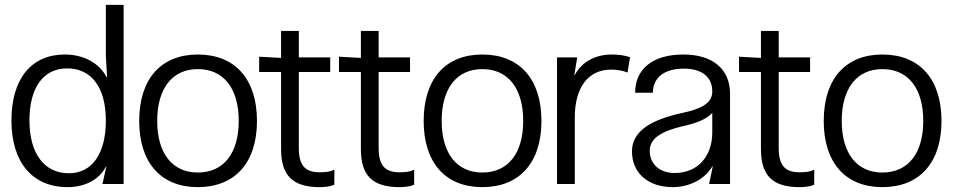

<svg xmlns="http://www.w3.org/2000/svg" viewBox="-20 -756 3916 789"><path d="M258 13C330 13 389 -19 415 -71H417L401 0H488V-736H415V-525L420 -439H418C388 -497 324 -532 246 -532C108 -532 27 -431 27 -261C27 -89 113 13 258 13ZM101 -261C101 -396 158 -475 256 -475C356 -475 415 -396 415 -261C415 -125 359 -44 263 -44C162 -44 101 -125 101 -261Z M793 -532C641 -532 552 -431 552 -259C552 -88 641 13 793 13C946 13 1036 -88 1036 -259C1036 -431 946 -532 793 -532ZM626 -259C626 -393 688 -472 793 -472C899 -472 961 -393 961 -259C961 -126 899 -47 793 -47C688 -47 626 -126 626 -259Z M1135 -144C1135 -34 1183 13 1294 13C1319 13 1337 10 1354 3V-59C1340 -51 1322 -48 1294 -48C1233 -48 1208 -77 1208 -148V-460H1337V-520H1208V-629H1135V-518L1045 -523V-460H1135Z M1463 -144C1463 -34 1511 13 1622 13C1647 13 1665 10 1682 3V-59C1668 -51 1650 -48 1622 -48C1561 -48 1536 -77 1536 -148V-460H1665V-520H1536V-629H1463V-518L1373 -523V-460H1463Z M1962 -532C1810 -532 1721 -431 1721 -259C1721 -88 1810 13 1962 13C2115 13 2205 -88 2205 -259C2205 -431 2115 -532 1962 -532ZM1795 -259C1795 -393 1857 -472 1962 -472C2068 -472 2130 -393 2130 -259C2130 -126 2068 -47 1962 -47C1857 -47 1795 -126 1795 -259Z M2342 0V-273C2342 -397 2397 -470 2492 -470C2514 -470 2539 -466 2559 -458L2569 -521C2550 -528 2522 -532 2494 -532C2426 -532 2370 -501 2342 -448H2340L2352 -520H2269V0Z M2745 13C2813 13 2877 -20 2907 -72H2909L2894 0H2980V-371C2980 -472 2909 -532 2788 -532C2663 -532 2590 -473 2590 -375H2663C2663 -437 2710 -474 2790 -474C2864 -474 2907 -440 2907 -380C2907 -331 2860 -308 2784 -292C2655 -264 2577 -217 2577 -134C2577 -45 2643 13 2745 13ZM2650 -136C2650 -189 2700 -217 2788 -238C2846 -251 2882 -266 2907 -292V-212C2907 -111 2845 -45 2752 -45C2691 -45 2650 -82 2650 -136Z M3107 -144C3107 -34 3155 13 3266 13C3291 13 3309 10 3326 3V-59C3312 -51 3294 -48 3266 -48C3205 -48 3180 -77 3180 -148V-460H3309V-520H3180V-629H3107V-518L3017 -523V-460H3107Z M3606 -532C3454 -532 3365 -431 3365 -259C3365 -88 3454 13 3606 13C3759 13 3849 -88 3849 -259C3849 -431 3759 -532 3606 -532ZM3439 -259C3439 -393 3501 -472 3606 -472C3712 -472 3774 -393 3774 -259C3774 -126 3712 -47 3606 -47C3501 -47 3439 -126 3439 -259Z"/></svg>

Font: Non Bureau Light
Style: Regular
Weight: 300
Designer: Jona Saucedo
Foundry: Non Foundry
Version: Version 1.000;FEAKit 1.0